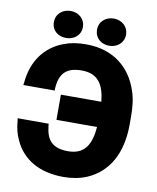

<svg xmlns="http://www.w3.org/2000/svg" viewBox="-96 -959 855 1043"><g transform="rotate(10 331.5 -437.5)"><path d="M25 -444H198V-456C203 -537 238 -577 324 -577C415 -577 449 -520 458 -428H235V-289H459C451 -193 419 -132 326 -132C240 -132 206 -171 198 -250L197 -261H26L28 -247C31 -210 39 -175 54 -144C97 -48 190 10 326 10C372 10 416 2 454 -14C570 -64 631 -176 631 -333V-376C631 -428 626 -476 611 -518C573 -633 479 -721 324 -721C278 -721 238 -715 202 -701C102 -664 38 -580 27 -458ZM129 -810C129 -763 165 -736 209 -736C252 -736 289 -764 289 -810C289 -855 253 -885 209 -885C166 -885 129 -856 129 -810ZM367 -810C367 -764 402 -735 447 -735C491 -735 527 -765 527 -810C527 -855 491 -885 447 -885C404 -885 367 -856 367 -810Z"/></g></svg>

Font: Asimov Pro
Style: Ult
Weight: 900
Designer: Google
Version: Version 2.000980; 2014